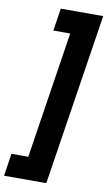

<svg xmlns="http://www.w3.org/2000/svg" viewBox="-140 -830 615 1101"><g transform="rotate(10 167.5 -280.0)"><path d="M85 89H-13L-33 220H213L368 -780H121L101 -649H199Z"/></g></svg>

Font: Jost*
Style: Bold Italic
Weight: 700
Italic angle: -10°
Version: Version 3.7